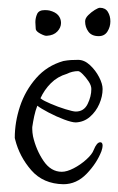

<svg xmlns="http://www.w3.org/2000/svg" viewBox="-20 -480 304 494"><path d="M143 -6Q91 -7 60.5 -42Q30 -77 19 -121L18 -125Q18 -166 31.5 -206.5Q45 -247 73 -279Q101 -311 143 -323Q154 -325 162.5 -325.5Q171 -326 181 -326Q197 -326 211.5 -312.5Q226 -299 235 -281.5Q244 -264 244 -251Q244 -232 235.5 -212.5Q227 -193 211.5 -179.5Q196 -166 175 -165Q165 -165 145 -172.5Q125 -180 105 -190.5Q85 -201 76 -208Q71 -195 68 -181Q65 -167 63 -153V-148Q63 -144 63.5 -139Q64 -134 65 -129Q73 -94 92 -66Q111 -38 139 -38Q152 -38 169.5 -47Q187 -56 202 -69.5Q217 -83 221 -94Q229 -114 238 -114Q244 -114 244 -105Q244 -100 241 -91Q229 -60 203 -33Q177 -6 143 -6ZM175 -193Q196 -193 205.5 -212.5Q215 -232 215 -251Q215 -260 208 -270.5Q201 -281 193 -289Q185 -297 181 -297Q166 -297 152 -290Q128 -283 111 -266Q94 -249 84 -227Q85 -227 87 -225Q92 -221 110.5 -213Q129 -205 148.5 -199Q168 -193 175 -193ZM234 -387Q216 -387 207.5 -398.5Q199 -410 199 -425Q199 -433 207 -441Q215 -449 224 -454.5Q233 -460 237 -460Q251 -460 257.5 -449.5Q264 -439 264 -425Q264 -411 256.5 -399Q249 -387 234 -387ZM101 -388Q96 -387 84.5 -393Q73 -399 72 -405Q72 -409 71.5 -413.5Q71 -418 71 -423Q71 -434 75.5 -444Q80 -454 95 -454Q102 -454 107 -453Q123 -449 130 -440.5Q137 -432 137 -421Q137 -409 127.5 -399Q118 -389 101 -388Z"/></svg>

Font: Ruge Boogie
Style: Regular
Weight: 400
Designer: Robert E. Leuschke
Foundry: Robert E. Leuschke
Version: Version 1.010; ttfautohint (v1.8.3)